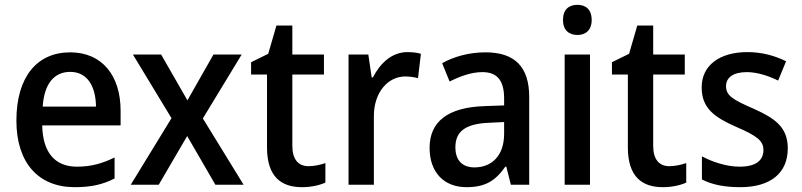

<svg xmlns="http://www.w3.org/2000/svg" viewBox="-20 -766 3326 796"><path d="M271 -549C134 -549 48 -448 48 -266C48 -91 139 10 290 10C358 10 406 -1 455 -26V-113C403 -88 358 -75 299 -75C207 -75 157 -135 155 -246H480V-307C480 -453 403 -549 271 -549ZM271 -468C343 -468 377 -407 378 -324H157C163 -418 204 -468 271 -468Z M691 -276 522 0H638L756 -202L873 0H990L821 -275L982 -540H865L757 -350L648 -540H531Z M1259 -77C1217 -77 1192 -105 1192 -161V-457H1323V-540H1192V-660H1126L1092 -543L1021 -508V-457H1087V-155C1087 -32 1147 10 1232 10C1270 10 1305 2 1329 -9V-90C1310 -83 1283 -77 1259 -77Z M1669 -550C1605 -550 1556 -504 1526 -445H1521L1507 -540H1425V0H1530V-282C1529 -385 1590 -449 1660 -449C1679 -449 1698 -446 1713 -442L1725 -543C1709 -548 1687 -550 1669 -550Z M1993 -549C1924 -549 1861 -531 1813 -504L1844 -428C1888 -450 1934 -467 1980 -467C2038 -467 2070 -436 2070 -358V-329L1988 -326C1837 -321 1761 -262 1761 -153C1761 -51 1821 10 1914 10C1993 10 2034 -17 2075 -75H2079L2098 0H2174V-364C2174 -488 2115 -549 1993 -549ZM2008 -257 2070 -260V-211C2070 -120 2018 -72 1947 -72C1900 -72 1868 -98 1868 -155C1868 -218 1905 -253 2008 -257Z M2374 -746C2339 -746 2314 -727 2314 -683C2314 -641 2339 -621 2374 -621C2408 -621 2433 -641 2433 -683C2433 -727 2408 -746 2374 -746ZM2426 -540H2321V0H2426Z M2755 -77C2713 -77 2688 -105 2688 -161V-457H2819V-540H2688V-660H2622L2588 -543L2517 -508V-457H2583V-155C2583 -32 2643 10 2728 10C2766 10 2801 2 2825 -9V-90C2806 -83 2779 -77 2755 -77Z M3246 -151C3246 -238 3194 -275 3105 -315C3017 -353 2990 -370 2990 -409C2990 -445 3021 -467 3076 -467C3119 -467 3165 -452 3206 -432L3239 -512C3190 -536 3138 -550 3078 -550C2965 -550 2889 -496 2889 -404C2889 -317 2942 -280 3032 -240C3121 -202 3145 -181 3145 -144C3145 -101 3114 -75 3046 -75C2992 -75 2932 -95 2890 -118V-22C2931 -1 2981 10 3049 10C3174 10 3246 -48 3246 -151Z"/></svg>

Font: Noto Sans Bengali SemiCondensed Medium
Style: Regular
Weight: 500
Width: 4
Designer: Joana Ranito - Universal Thirst; Jelle Bosma - Monotype Design Team
Foundry: Universal Thirst ehf.
Version: Version 3.000